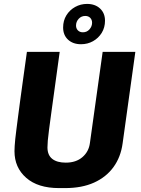

<svg xmlns="http://www.w3.org/2000/svg" viewBox="-20 -951 722 981"><path d="M281.5 10Q173.5 10 113.8 -42.5Q54 -95 54 -178.5Q54 -190.5 55 -205.5Q56 -220.5 58 -241Q60 -261.5 63.8 -289.5Q67.5 -317.5 72.2 -354.8Q77 -392 83.5 -440.2Q90 -488.5 98.5 -549.5Q107 -610.5 117.5 -686H285Q270.5 -580.5 260 -504.2Q249.5 -428 242.2 -375.2Q235 -322.5 230.5 -288Q226 -253.5 224.2 -232.5Q222.5 -211.5 222.5 -198Q222.5 -158.5 247 -139.2Q271.5 -120 316 -120Q368.5 -120 401.2 -148.2Q434 -176.5 439.5 -221L504.5 -686H671.5L606.5 -218.5Q597 -148.5 559.8 -97.2Q522.5 -46 460.5 -18Q398.5 10 313 10ZM393.9 -725Q353 -725 327.8 -748.2Q302.5 -771.5 302.5 -810.6Q302.5 -845.5 319.2 -872.8Q336 -900 364 -915.5Q392 -931 424.8 -931Q466 -931 491.2 -907.5Q516.5 -884 516.5 -845.1Q516.5 -810.5 499.8 -783.2Q483 -756 455.2 -740.5Q427.4 -725 393.9 -725ZM403.6 -786Q424 -786 437.2 -801Q450.5 -816.1 450.5 -835Q450.5 -850 441 -859.8Q431.5 -869.5 415.6 -869.5Q395.5 -869.5 382 -854.9Q368.5 -840.3 368.5 -820.5Q368.5 -805.5 378 -795.8Q387.5 -786 403.6 -786Z"/></svg>

Font: Chivo Medium
Style: Italic
Weight: 500
Italic angle: -8.05°
Designer: Hector Gatti
Foundry: Omnibus-Type
Version: Version 2.002